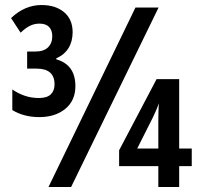

<svg xmlns="http://www.w3.org/2000/svg" viewBox="-20 -744 797 764"><path d="M173 0 519 -714H611L263 0ZM136 -278Q106 -278 79 -285Q52 -292 29 -306V-388Q52 -372 78.5 -363Q105 -354 135 -354Q167 -354 182 -368.5Q197 -383 197 -408Q197 -440 179 -455.5Q161 -471 125 -471H88V-539H121Q154 -539 171 -555.5Q188 -572 188 -600Q188 -623 175.5 -636.5Q163 -650 137 -650Q117 -650 99.5 -641.5Q82 -633 62 -614L24 -672Q51 -698 81.5 -711Q112 -724 145 -724Q201 -724 235 -695.5Q269 -667 269 -616Q269 -579 252.5 -552.5Q236 -526 204 -512V-508Q242 -497 261 -470.5Q280 -444 280 -401Q280 -344 240 -311Q200 -278 136 -278ZM610 0V-83H454V-146L603 -429H693V-153H743V-83H693V0ZM526 -153H610V-260Q610 -282 610.5 -300.5Q611 -319 612 -333Q607 -318 601 -304.5Q595 -291 589 -278Z"/></svg>

Font: Noto Sans Display ExtraCondensed SemiBold
Style: Regular
Weight: 600
Width: 2
Designer: Monotype Design Team
Foundry: Monotype Imaging Inc.
Version: Version 2.003